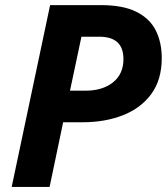

<svg xmlns="http://www.w3.org/2000/svg" viewBox="-20 -734 655 754"><path d="M25.9 0 176.8 -713.9H376Q462.9 -713.9 515.4 -687.7Q567.9 -661.6 591.6 -614.7Q615.2 -567.9 615.2 -505.9Q615.2 -420.9 574.2 -365Q533.2 -309.1 462.9 -281.5Q392.6 -253.9 304.2 -253.9H228L174.8 0ZM254.9 -377.9H315.9Q382.8 -377.9 423.8 -410.6Q464.8 -443.4 464.8 -502Q464.8 -589.8 370.1 -589.8H299.8Z"/></svg>

Font: Open Sans
Style: Bold Italic
Weight: 700
Italic angle: -12°
Designer: Monotype Design Team
Foundry: Monotype Imaging Inc.
Version: Version 3.003; ttfautohint (v1.8.4)